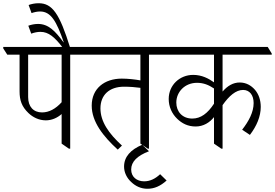

<svg xmlns="http://www.w3.org/2000/svg" viewBox="-51 -913 1700 1187"><path d="M232 -169C269 -169 303 -184 330 -208V-25L375 6H383V-575H497V-582L472 -623H-31V-614L-6 -575H70V-348C70 -294 83 -254 125 -214C152 -188 190 -169 232 -169ZM123 -313V-575H330V-281C293 -240 252 -218 209 -218C156 -218 123 -253 123 -313Z M338 -617H383C317 -830 272 -893 188 -893C164 -893 142 -888 126 -882L144 -832C161 -838 179 -842 197 -842C264 -842 299 -780 343 -652L342 -651C290 -722 248 -765 184 -765C161 -765 141 -760 124 -754L142 -705C161 -712 180 -716 199 -716C249 -716 287 -684 338 -617Z M677 12 703 -13C620 -89 570 -162 570 -243C570 -325 624 -377 716 -377C751 -377 789 -374 817 -370V-25L863 6H870V-575H984V-582L959 -623H435V-615L460 -575H817V-416C784 -422 740 -427 702 -427C595 -427 516 -366 516 -260C516 -160 587 -70 677 12Z M860 254C904 254 941 237 979 203L939 164C909 192 877 208 840 208C795 208 760 181 760 135C760 86 798 50 870 22L828 -18C757 12 716 56 716 117C716 153 733 188 761 213C787 238 821 254 860 254Z M1159 -131C1206 -131 1245 -155 1272 -189V-25L1317 6H1325V-263C1365 -320 1407 -357 1452 -357C1492 -357 1517 -325 1517 -276C1517 -219 1487 -164 1446 -111L1494 -79C1536 -134 1561 -193 1561 -252C1561 -295 1548 -331 1526 -357C1502 -385 1470 -403 1431 -403C1391 -403 1356 -383 1325 -347V-575H1629V-582L1604 -623H922V-614L947 -575H1272V-404C1238 -428 1197 -450 1143 -450C1061 -450 992 -388 992 -301C992 -253 1012 -210 1044 -179C1074 -150 1110 -131 1159 -131ZM1039 -279C1039 -344 1091 -401 1167 -401C1207 -401 1239 -388 1272 -366V-272C1233 -212 1190 -180 1138 -180C1076 -180 1039 -223 1039 -279Z"/></svg>

Font: Noto Serif Devanagari SemiCondensed Light
Style: Regular
Weight: 300
Width: 4
Designer: Universal Thirst, Indian Type Foundry and the Monotype Design Team
Foundry: Monotype Imaging Inc.
Version: Version 2.004